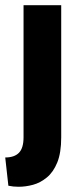

<svg xmlns="http://www.w3.org/2000/svg" viewBox="-33 -548 302 734"><path d="M38 166Q27 166 18 165Q9 164 -1 162L-13 54Q22 54 39.5 36Q57 18 57 -23V-528H201V-23Q201 36 186 73Q171 110 146 130.5Q121 151 93 158.5Q65 166 38 166Z"/></svg>

Font: Bricolage Grotesque 24pt Condensed
Style: Bold
Weight: 700
Width: 3
Designer: Mathieu Triay
Foundry: Atelier Triay
Version: Version 1.001;gftools[0.9.33.dev8+g029e19f]